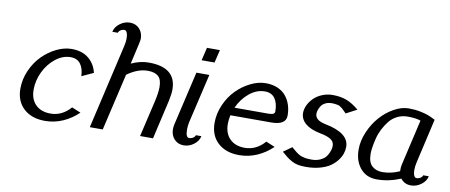

<svg xmlns="http://www.w3.org/2000/svg" viewBox="-62 -915 2742 1170"><g transform="rotate(10 1308.5 -330.0)"><path d="M73.2 -158.2Q73.2 -216.3 97.4 -271Q121.6 -325.7 159.9 -364.5Q198.2 -403.3 246.1 -426.8Q293.9 -450.2 339.8 -450.2Q405.3 -450.2 445.3 -417.2Q485.4 -384.3 498 -330.1L425.8 -296.9Q424.3 -344.2 403.6 -372.1Q382.8 -399.9 342.8 -399.9Q293.5 -399.9 249.3 -365Q205.1 -330.1 179.4 -276.1Q153.8 -222.2 153.8 -166Q153.8 -107.4 187.5 -73.7Q221.2 -40 279.8 -40Q351.6 -40 403.8 -100.1L459 -77.1Q418 -37.1 365.5 -13.7Q313 9.8 253.9 9.8Q171.4 9.8 122.3 -35.4Q73.2 -80.6 73.2 -158.2Z M651.9 -524.9Q657.7 -550.8 657.7 -570.8Q657.7 -592.8 651.9 -606.4Q646 -620.1 635.7 -620.1Q622.6 -620.1 612.1 -613Q601.6 -606 599.1 -596.2H564.9Q571.3 -627 599.9 -648.4Q628.4 -669.9 662.1 -669.9Q697.8 -669.9 720.5 -645.8Q743.2 -621.6 743.2 -584Q743.2 -578.1 738.8 -556.2L709 -424.8Q764.2 -450.2 816.9 -450.2Q986.8 -450.2 986.8 -313Q986.8 -285.2 977.1 -240.2L921.9 0H841.8L895 -228Q906.7 -280.8 906.7 -314Q906.7 -361.8 884.5 -380.9Q862.3 -399.9 819.8 -399.9Q757.8 -399.9 692.9 -353L610.8 0H530.8Z M1149.9 -600.1H1230L1210.9 -520H1130.9ZM1121.6 -134.8Q1116.7 -113.3 1116.7 -88.9Q1116.7 -40 1137.7 -40Q1151.4 -40 1162.4 -47.1Q1173.3 -54.2 1175.8 -64H1210Q1203.6 -33.2 1175 -11.7Q1146.5 9.8 1112.8 9.8Q1077.1 9.8 1054.4 -14.4Q1031.7 -38.6 1031.7 -76.2Q1031.7 -89.4 1034.7 -104L1112.8 -439.9H1192.9Z M1705.6 -278.8Q1705.6 -220.2 1613.8 -220.2H1361.8Q1355.5 -190.9 1355.5 -166Q1355.5 -107.4 1389.2 -73.7Q1422.9 -40 1481.4 -40Q1553.2 -40 1605.5 -100.1L1660.6 -77.1Q1619.6 -37.1 1567.1 -13.7Q1514.6 9.8 1455.6 9.8Q1373 9.8 1324 -35.4Q1274.9 -80.6 1274.9 -158.2Q1274.9 -216.3 1299.1 -271Q1323.2 -325.7 1361.6 -364.5Q1399.9 -403.3 1447.8 -426.8Q1495.6 -450.2 1541.5 -450.2Q1582.5 -450.2 1614.7 -436.3Q1647 -422.4 1666.5 -398.2Q1686 -374 1695.8 -343.8Q1705.6 -313.5 1705.6 -278.8ZM1378.4 -270H1585.4Q1607.4 -270 1617.4 -274.7Q1627.4 -279.3 1627.4 -291Q1627.4 -341.3 1606.7 -370.6Q1585.9 -399.9 1544.4 -399.9Q1493.7 -399.9 1449 -363.5Q1404.3 -327.1 1378.4 -270Z M1795.4 -312Q1795.4 -335.4 1807.1 -359.9Q1818.8 -384.3 1838.9 -404.3Q1858.9 -424.3 1889.6 -437.3Q1920.4 -450.2 1955.6 -450.2Q2005.9 -450.2 2043.2 -435.3Q2080.6 -420.4 2118.2 -388.2L2051.3 -353Q2047.9 -356.4 2037.1 -367.2Q2026.4 -377.9 2023.9 -379.9Q2021.5 -381.8 2012.9 -387.9Q2004.4 -394 1998.3 -395.3Q1992.2 -396.5 1981.9 -398.2Q1971.7 -399.9 1958.5 -399.9Q1935.5 -399.9 1918.2 -391.1Q1900.9 -382.3 1892.6 -368.9Q1884.3 -355.5 1880.4 -343.5Q1876.5 -331.5 1876.5 -320.8Q1876.5 -279.8 1942.4 -267.1Q2090.3 -238.3 2090.3 -152.8Q2090.3 -132.3 2083.3 -110.8Q2076.2 -89.4 2059.3 -67.4Q2042.5 -45.4 2018.1 -28.6Q1993.7 -11.7 1955.1 -1Q1916.5 9.8 1869.1 9.8Q1840.8 9.8 1820.6 6.1Q1800.3 2.4 1781 -8.3Q1761.7 -19 1750.5 -27.8Q1739.3 -36.6 1715.3 -57.1L1767.6 -94.2Q1770.5 -91.8 1779.3 -84.5Q1788.1 -77.1 1790.5 -75Q1793 -72.8 1800.3 -67.1Q1807.6 -61.5 1810.8 -59.8Q1814 -58.1 1821 -54Q1828.1 -49.8 1832.8 -48.8Q1837.4 -47.9 1845 -45.4Q1852.5 -43 1859.6 -42.2Q1866.7 -41.5 1876 -40.8Q1885.3 -40 1895.5 -40Q1925.3 -40 1947.8 -50.3Q1970.2 -60.5 1981.2 -73.7Q1992.2 -86.9 1998.8 -103.5Q2005.4 -120.1 2006.8 -129.2Q2008.3 -138.2 2008.3 -144Q2008.3 -170.9 1984.9 -185.3Q1961.4 -199.7 1919.4 -207Q1858.4 -219.2 1826.9 -246.1Q1795.4 -272.9 1795.4 -312Z M2167.5 -150.9Q2167.5 -205.1 2191.4 -260.5Q2215.3 -315.9 2252 -357.2Q2288.6 -398.4 2335.2 -424.3Q2381.8 -450.2 2425.3 -450.2Q2463.9 -450.2 2497.6 -443.4Q2531.2 -436.5 2549.3 -429.2Q2567.4 -421.9 2592.3 -409.2L2529.3 -134.8Q2523.4 -108.9 2523.4 -86.9Q2523.4 -65.9 2529.1 -53Q2534.7 -40 2544.4 -40Q2558.1 -40 2569.1 -47.1Q2580.1 -54.2 2582.5 -64H2617.2Q2610.8 -33.2 2581.8 -11.7Q2552.7 9.8 2519 9.8Q2478 9.8 2455.1 -21Q2381.3 9.8 2307.1 9.8Q2242.7 9.8 2205.1 -35.4Q2167.5 -80.6 2167.5 -150.9ZM2508.3 -389.2Q2478.5 -399.9 2428.2 -399.9Q2393.1 -399.9 2363.8 -385.3Q2334.5 -370.6 2315.2 -346.2Q2295.9 -321.8 2281.2 -293.2Q2266.6 -264.6 2259 -234.1Q2251.5 -203.6 2247.8 -179.9Q2244.1 -156.2 2244.1 -138.2Q2244.1 -85.4 2269 -62.7Q2293.9 -40 2333.5 -40Q2387.2 -40 2439.5 -64V-76.2Q2439.5 -89.4 2442.4 -104Z"/></g></svg>

Font: Pfennig
Style: Italic
Weight: 500
Italic angle: -13°
Version: Version 20120410 ; ttfautohint (v0.8)